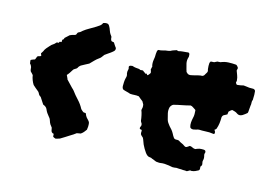

<svg xmlns="http://www.w3.org/2000/svg" viewBox="-90 -830 1504 1051"><g transform="rotate(15 661.5 -304.5)"><path d="M313 30Q308 32 302 33.5Q296 35 290 37L279 33Q278 32 277 31Q276 30 274 29Q273 27 273.5 26Q274 25 274 24V22L273 20Q275 18 274 18Q273 18 273 17V14L270 13Q269 13 268 12.5Q267 12 266 12Q265 12 261 8Q257 3 256.5 -3.5Q256 -10 254 -16Q251 -21 246.5 -26Q242 -31 240 -36Q237 -41 235.5 -47Q234 -53 231 -59Q230 -61 227.5 -64.5Q225 -68 223 -70Q216 -78 210 -87Q204 -96 200 -106Q195 -119 176 -126Q170 -135 164 -144.5Q158 -154 152 -163Q142 -168 138 -177.5Q134 -187 126 -192Q119 -197 112.5 -203Q106 -209 98 -216Q91 -227 86 -240Q81 -253 79 -267Q75 -272 71.5 -275.5Q68 -279 64 -283Q60 -290 60 -298.5Q60 -307 56 -314Q55 -316 53 -319Q51 -322 48 -325Q47 -329 47 -333.5Q47 -338 46 -342Q48 -344 48 -345Q53 -347 58.5 -349.5Q64 -352 69 -353Q71 -358 73 -362.5Q75 -367 76 -371Q81 -376 87 -376Q93 -376 97 -382Q94 -387 92 -394Q94 -398 97 -401.5Q100 -405 101 -408Q104 -417 112 -427Q120 -435 127 -444Q134 -453 144 -459Q149 -462 152 -465.5Q155 -469 159 -473Q164 -475 166 -474Q170 -472 172.5 -478Q175 -484 178 -482Q185 -480 185 -486Q184 -497 188 -497.5Q192 -498 195 -509Q200 -514 206 -519Q212 -524 218 -530Q225 -533 231.5 -535.5Q238 -538 245 -539Q252 -541 253.5 -548Q255 -555 261 -558Q267 -560 272 -564Q277 -568 281 -572Q295 -583 313 -593Q331 -603 347 -613Q357 -619 365.5 -625.5Q374 -632 378 -642Q394 -648 405 -644Q411 -640 413.5 -634.5Q416 -629 419 -624Q421 -618 423.5 -612Q426 -606 428 -601Q430 -597 432.5 -593Q435 -589 437 -587Q442 -581 441.5 -577.5Q441 -574 443 -567Q444 -562 448 -558Q452 -557 455.5 -556Q459 -555 462 -555Q466 -549 469.5 -543Q473 -537 477 -532Q482 -528 481 -520.5Q480 -513 475 -509Q471 -506 467.5 -502.5Q464 -499 459 -496Q452 -491 444.5 -486Q437 -481 429 -475Q426 -471 423.5 -467.5Q421 -464 417 -459Q412 -453 407 -450Q394 -441 383.5 -430Q373 -419 362 -408Q352 -403 341 -397Q330 -391 319 -385Q315 -382 311.5 -378Q308 -374 306 -369Q302 -363 294 -359.5Q286 -356 282 -348Q278 -341 271.5 -331.5Q265 -322 259 -316Q260 -313 264 -305.5Q268 -298 269 -293Q278 -284 286.5 -274.5Q295 -265 305 -255Q308 -252 311.5 -249Q315 -246 317 -243Q333 -221 352 -201Q371 -181 384 -156Q387 -153 390 -150Q393 -147 396 -145Q400 -141 405 -141.5Q410 -142 414 -140Q416 -136 417.5 -131.5Q419 -127 423 -122Q425 -118 428.5 -115Q432 -112 435 -108Q440 -103 443 -97Q445 -90 445 -83.5Q445 -77 445 -72Q444 -68 444 -64Q444 -60 443 -55Q436 -46 431.5 -40Q427 -34 416 -26Q412 -25 407 -24.5Q402 -24 394 -22Q380 -11 361 0Q349 7 337.5 15Q326 23 313 30Z M1278 -448Q1274 -440 1275 -431Q1276 -422 1274 -414Q1273 -405 1272.5 -396.5Q1272 -388 1271 -378Q1271 -377 1270.5 -375.5Q1270 -374 1269 -371Q1259 -362 1245 -353Q1228 -343 1214 -353Q1208 -358 1200 -360.5Q1192 -363 1184 -365Q1179 -363 1175 -359.5Q1171 -356 1166 -351Q1165 -347 1165 -343Q1165 -339 1164 -335Q1160 -332 1155 -330Q1150 -328 1145 -325Q1139 -321 1137 -312V-308Q1137 -301 1136.5 -293Q1136 -285 1135 -277Q1134 -269 1132 -261Q1130 -253 1127 -244Q1124 -239 1117 -235Q1121 -231 1123 -225.5Q1125 -220 1123 -214Q1121 -212 1118 -212Q1106 -214 1094 -214.5Q1082 -215 1070 -214Q1061 -213 1052.5 -213.5Q1044 -214 1036 -214Q1028 -213 1021 -210.5Q1014 -208 1007 -207Q993 -205 986 -214Q982 -227 983 -240.5Q984 -254 987 -267Q990 -278 990 -289.5Q990 -301 989 -311Q988 -313 987 -314Q986 -315 984 -316Q977 -320 971 -324.5Q965 -329 957 -330Q935 -324 911 -319.5Q887 -315 864 -309Q853 -303 848 -290Q844 -273 847.5 -256.5Q851 -240 856 -223Q858 -215 863.5 -206.5Q869 -198 875 -191Q883 -183 889.5 -175Q896 -167 901 -158Q904 -151 908 -145Q912 -139 916 -133Q923 -128 930 -129Q937 -130 944 -128Q954 -121 964 -117Q972 -114 978 -109Q986 -103 990.5 -103.5Q995 -104 1003 -110Q1006 -113 1010 -115Q1018 -115 1026 -110.5Q1034 -106 1043 -106Q1048 -108 1054 -110.5Q1060 -113 1066 -114Q1071 -115 1076.5 -115Q1082 -115 1088 -115Q1102 -115 1101 -101Q1101 -100 1100 -99Q1097 -92 1099.5 -84.5Q1102 -77 1102 -70Q1102 -63 1100 -56Q1098 -49 1101 -41Q1101 -39 1101.5 -36.5Q1102 -34 1102 -32Q1101 -29 1099.5 -26Q1098 -23 1095 -20Q1096 -16 1096 -12.5Q1096 -9 1096 -5Q1095 -3 1094 -1Q1093 1 1091 2Q1082 7 1073.5 10.5Q1065 14 1054 15Q1053 15 1051 14.5Q1049 14 1047 14Q1043 15 1039 18Q1035 21 1030 23Q1025 22 1019.5 22Q1014 22 1008 22Q1003 21 997 21Q991 21 986 21Q982 21 978 20.5Q974 20 970 20Q965 21 959.5 21.5Q954 22 948 22Q943 21 937 20Q931 19 926 18Q914 16 902 15.5Q890 15 878 17Q872 18 865.5 17Q859 16 854 16Q847 14 840.5 10.5Q834 7 828 6Q824 2 817 2Q807 2 800 -3.5Q793 -9 788 -16Q781 -26 775 -36Q769 -46 764 -57Q760 -66 757 -75.5Q754 -85 750 -92Q737 -103 735 -107.5Q733 -112 734 -128Q733 -133 728.5 -132.5Q724 -132 721 -135Q719 -141 722 -146.5Q725 -152 725 -156Q725 -164 721.5 -168Q718 -172 716 -179Q715 -185 714 -193.5Q713 -202 711 -209Q710 -216 707.5 -223Q705 -230 703 -236Q705 -244 706 -251Q707 -258 705 -268Q703 -272 700.5 -276Q698 -280 696 -284Q689 -289 682.5 -294.5Q676 -300 670 -305Q657 -307 645 -306Q633 -305 620 -306Q610 -310 598.5 -312.5Q587 -315 578 -319Q574 -323 572.5 -327.5Q571 -332 571 -336Q571 -347 571.5 -359Q572 -371 575 -383Q580 -397 575 -408Q573 -418 576 -430Q578 -434 577 -438Q576 -442 575 -446Q575 -453 583 -455Q593 -458 599 -455Q608 -452 616.5 -451.5Q625 -451 633 -450Q640 -445 647.5 -447Q655 -449 660 -444Q663 -440 665 -440.5Q667 -441 668 -437Q673 -436 673.5 -434Q674 -432 674 -432Q674 -432 674.5 -433.5Q675 -435 677 -436Q681 -436 682 -432.5Q683 -429 687 -429Q689 -431 691.5 -433.5Q694 -436 695 -438Q703 -446 698 -455Q697 -457 697 -459Q697 -461 695 -463Q696 -466 696.5 -470Q697 -474 698 -477Q698 -479 699 -481Q700 -483 698 -484Q694 -500 697 -519Q699 -527 699.5 -536Q700 -545 700 -554Q701 -558 701 -562Q701 -566 702 -570Q702 -572 704 -574Q706 -576 708 -578Q721 -578 734 -582Q747 -586 760 -587Q764 -588 767.5 -588.5Q771 -589 773 -590Q781 -595 789.5 -597.5Q798 -600 806 -603Q811 -600 816 -600Q827 -603 838.5 -604Q850 -605 861 -606Q863 -606 865 -606.5Q867 -607 870 -607Q878 -605 878 -596Q878 -592 878.5 -587.5Q879 -583 877 -580Q872 -563 875.5 -546.5Q879 -530 884 -514Q885 -511 886 -508Q887 -505 888 -501Q890 -500 892.5 -497.5Q895 -495 897 -493Q904 -489 912 -490Q917 -491 922 -492Q927 -493 931 -494Q943 -497 954.5 -500Q966 -503 977 -503Q982 -505 985 -508Q988 -511 989 -514Q992 -519 994.5 -523Q997 -527 998 -529Q1000 -534 999 -538.5Q998 -543 997 -546Q996 -556 995.5 -564.5Q995 -573 996 -582Q997 -584 998.5 -586.5Q1000 -589 1001 -591Q1006 -591 1010.5 -591.5Q1015 -592 1020 -592L1036 -600Q1041 -601 1045 -600.5Q1049 -600 1053 -601Q1074 -610 1096 -611Q1118 -612 1140 -610Q1146 -607 1148.5 -603Q1151 -599 1154 -595Q1154 -591 1151 -580Q1155 -568 1160 -556Q1165 -544 1166 -528Q1167 -527 1166 -523.5Q1165 -520 1164 -516Q1165 -515 1166 -512.5Q1167 -510 1168 -508Q1172 -504 1176 -505Q1195 -507 1209 -511Q1219 -510 1227 -509Q1235 -508 1242 -507H1265Q1275 -505 1277 -497Q1278 -487 1278.5 -476.5Q1279 -466 1278 -455Z"/></g></svg>

Font: Darumadrop One
Style: Regular
Weight: 400
Version: Version 1.000